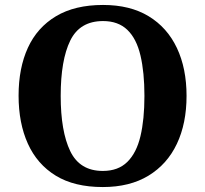

<svg xmlns="http://www.w3.org/2000/svg" viewBox="-20 -745 828 775"><path d="M395 10Q280 10 205 -36Q130 -82 92.5 -165Q55 -248 55 -359Q55 -470 92.5 -552Q130 -634 206 -679.5Q282 -725 396 -725Q505 -725 580 -679.5Q655 -634 694 -551.5Q733 -469 733 -358Q733 -247 694 -164.5Q655 -82 579.5 -36Q504 10 395 10ZM395 -55Q457 -55 494 -91.5Q531 -128 547 -195.5Q563 -263 563 -358Q563 -453 547 -521Q531 -589 494 -624.5Q457 -660 396 -660Q302 -660 263.5 -581Q225 -502 225 -358Q225 -215 263.5 -135Q302 -55 395 -55Z"/></svg>

Font: Noto Rashi Hebrew
Style: Bold
Weight: 700
Version: Version 1.006